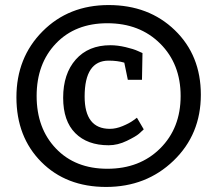

<svg xmlns="http://www.w3.org/2000/svg" viewBox="-20 -730 860 760"><path d="M410 -710Q569 -710 672 -610.5Q775 -511 775 -355Q775 -198 667 -94Q559 10 400 10Q242 10 143.5 -89Q45 -188 45 -345Q45 -502 148.5 -606Q252 -710 410 -710ZM405 -62Q533 -62 614 -142.5Q695 -223 695 -350Q695 -477 614 -557.5Q533 -638 405 -638Q278 -638 201.5 -558Q125 -478 125 -350Q125 -222 201.5 -142Q278 -62 405 -62ZM486 -414 472 -482Q445 -490 410 -490Q315 -490 315 -348Q315 -220 415 -220Q439 -220 465.5 -231Q492 -242 507 -253L522 -264L549 -218Q542 -211 530 -200.5Q518 -190 482 -172.5Q446 -155 410 -155Q326 -155 278 -203Q230 -251 230 -343Q230 -438 280 -494.5Q330 -551 417 -551Q445 -551 477 -543.5Q509 -536 526 -528L544 -520L542 -414Z"/></svg>

Font: Bitter
Style: Regular
Weight: 400
Designer: Sol Matas
Foundry: Sol Matas
Version: Version 1.300;PS 001.300;hotconv 1.0.70;makeotf.lib2.5.58329